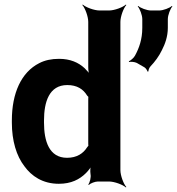

<svg xmlns="http://www.w3.org/2000/svg" viewBox="-20 -796 776 842"><path d="M367 13 370 15C376 8 397 0 409 0H458C482 0 519 14 532 26L534 24C522 11 508 -26 508 -50V-700C508 -724 522 -761 534 -774L532 -776C519 -764 482 -750 458 -750H417C393 -750 356 -764 343 -776L341 -774C353 -761 367 -724 367 -700V-502C367 -489 369 -472 373 -464L377 -465C373 -474 360 -488 351 -497C324 -522 288 -538 239 -538C206 -538 177 -532 152 -519C73 -479 32 -387 32 -268V-258C32 -179 52 -112 87 -67C118 -24 167 10 238 10C292 10 329 -9 357 -37C367 -47 380 -63 383 -73L380 -74C376 -65 375 -46 377 -32C380 -19 374 5 367 13ZM367 -356V-172C367 -170 367 -156 368 -155L371 -159C370 -160 363 -152 362 -150C345 -123 317 -104 274 -104C195 -104 173 -178 173 -258V-268C173 -348 195 -423 275 -423C318 -423 345 -405 362 -377C363 -376 370 -368 371 -369L368 -373C367 -372 367 -358 367 -356ZM580 -520 613 -501C619 -498 626 -487 627 -482L631 -483C630 -488 635 -500 640 -505C659 -525 677 -549 690 -576C704 -603 716 -636 716 -674V-712C716 -730 727 -758 736 -768L734 -770C724 -761 696 -750 678 -750H642C624 -750 596 -761 586 -770L584 -768C593 -758 604 -730 604 -712V-674C604 -623 590 -585 572 -552C567 -542 552 -530 545 -527L546 -524C553 -526 570 -525 580 -520Z"/></svg>

Font: Asimov
Style: Edge
Weight: 500
Designer: Google
Version: Version 2.000980: 2014